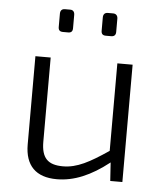

<svg xmlns="http://www.w3.org/2000/svg" viewBox="-51 -732 669 789"><g transform="rotate(5 283.5 -337.5)"><path d="M207 -593C219 -593 225 -599 225 -612V-667C225 -679 219 -687 207 -687H185C172 -687 166 -679 166 -667V-612C166 -599 172 -593 185 -593ZM384 -593C396 -593 403 -599 403 -612V-667C403 -679 396 -687 384 -687H362C349 -687 343 -679 343 -667V-612C343 -599 349 -593 362 -593ZM482 -484H419V-123C342 -71 291 -43 233 -43C170 -43 144 -70 144 -137V-484H81V-120C81 -33 126 12 212 12C283 12 352 -17 427 -76L432 0H482Z"/></g></svg>

Font: SnT
Style: Regular
Weight: 300
Designer: Natanael Gama
Version: Version 1.001;PS 001.001;hotconv 1.0.70;makeotf.lib2.5.58329